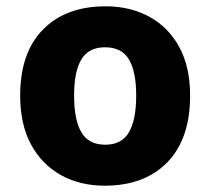

<svg xmlns="http://www.w3.org/2000/svg" viewBox="-20 -579 667 609"><path d="M583 -276Q583 -138 510.5 -64Q438 10 312 10Q234 10 173.5 -23.5Q113 -57 78.5 -120.5Q44 -184 44 -276Q44 -412 116.5 -485.5Q189 -559 315 -559Q393 -559 453.5 -526Q514 -493 548.5 -430Q583 -367 583 -276ZM215 -276Q215 -199 238 -159.5Q261 -120 314 -120Q366 -120 389 -159.5Q412 -199 412 -276Q412 -352 389 -390.5Q366 -429 313 -429Q261 -429 238 -390.5Q215 -352 215 -276Z"/></svg>

Font: Noto Sans Gurmukhi UI ExtraBold
Style: Regular
Weight: 800
Designer: Jelle Bosma - Monotype Design Team
Foundry: Monotype Imaging Inc.
Version: Version 2.004; ttfautohint (v1.8.4.7-5d5b)